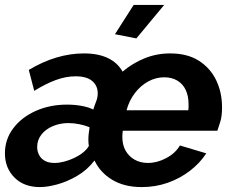

<svg xmlns="http://www.w3.org/2000/svg" viewBox="-30 -750 944 780"><path d="M132 10Q67 10 28.5 -29Q-10 -68 -10 -127Q-10 -184 24 -229Q58 -274 115.5 -299.5Q173 -325 242 -325Q273 -325 301 -320Q329 -315 349 -305Q355 -324 361 -339Q367 -354 367 -371Q367 -402 344.5 -421Q322 -440 277 -440Q238 -440 197 -425Q156 -410 109 -381L87 -466Q199 -533 311 -533Q369 -533 408.5 -514Q448 -495 468 -459Q508 -493 557 -513Q606 -533 661 -533Q731 -533 777.5 -503.5Q824 -474 848 -424.5Q872 -375 872 -314Q872 -276 864.5 -254Q857 -232 853 -219H469Q468 -214 467.5 -207.5Q467 -201 467 -194Q467 -161 480.5 -137.5Q494 -114 517.5 -101Q541 -88 571 -88Q608 -88 645 -107.5Q682 -127 701 -159L808 -127Q782 -87 741.5 -56Q701 -25 651.5 -7.5Q602 10 546 10Q475 10 426 -19.5Q377 -49 354 -98Q324 -59 283.5 -35.5Q243 -12 203 -1Q163 10 132 10ZM192 -88Q210 -88 231 -93.5Q252 -99 272 -108.5Q292 -118 307.5 -130.5Q323 -143 331 -157Q330 -162 329.5 -168.5Q329 -175 329 -182Q329 -195 330.5 -208Q332 -221 334 -233Q315 -241 292 -245.5Q269 -250 248 -250Q214 -250 184.5 -237.5Q155 -225 138 -203Q121 -181 121 -153Q121 -135 129 -120Q137 -105 152.5 -96.5Q168 -88 192 -88ZM735 -302Q736 -309 736 -314.5Q736 -320 736 -327Q736 -360 724.5 -384.5Q713 -409 690.5 -422.5Q668 -436 637 -436Q603 -436 572 -419Q541 -402 518 -372Q495 -342 484 -302ZM524 -594 437 -611 513 -730H637Z"/></svg>

Font: Raleway Thin
Style: Bold Italic
Weight: 700
Italic angle: -12°
Version: Version 4.026